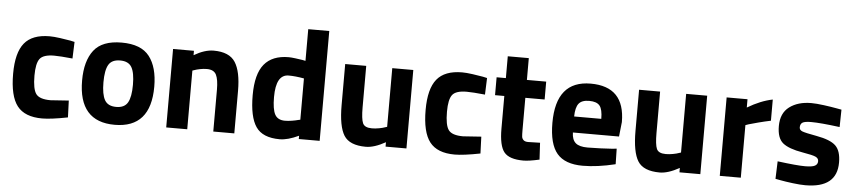

<svg xmlns="http://www.w3.org/2000/svg" viewBox="-43 -953 5431 1219"><g transform="rotate(5 2673.0 -344.0)"><path d="M249 -512Q275 -512 315 -506.5Q355 -501 382 -496L409 -490L405 -384Q326 -392 288 -392Q219 -392 196.5 -362.5Q174 -333 174 -255Q174 -169 196.5 -138.5Q219 -108 289 -108L405 -116L409 -9Q302 12 246 12Q135 12 86.5 -50.5Q38 -113 38 -255Q38 -389 88 -450.5Q138 -512 249 -512Z M938 -251Q938 12 708 12Q478 12 478 -251Q478 -375 531 -443.5Q584 -512 708 -512Q832 -512 885 -443.5Q938 -375 938 -251ZM634.5 -138Q655 -102 708 -102Q761 -102 781.5 -138Q802 -174 802 -251Q802 -328 781.5 -363Q761 -398 708 -398Q655 -398 634.5 -363Q614 -328 614 -251Q614 -174 634.5 -138Z M1170 0H1036V-500H1169V-472Q1237 -512 1294 -512Q1394 -512 1432 -453Q1470 -394 1470 -271V0H1336V-267Q1336 -331 1321 -361.5Q1306 -392 1261 -392Q1240 -392 1217.5 -387.5Q1195 -383 1182 -378L1170 -374Z M2014 -700V0H1881V-21Q1811 12 1760 12Q1651 12 1608 -51Q1565 -114 1565 -252Q1565 -387 1616.5 -449.5Q1668 -512 1772 -512Q1788 -512 1815 -508.5Q1842 -505 1861 -502L1880 -498V-700ZM1783 -108Q1804 -108 1828 -112Q1852 -116 1866 -120L1880 -123V-386Q1825 -396 1782 -396Q1701 -396 1701 -252Q1701 -174 1719 -141Q1737 -108 1783 -108Z M2433 -500H2567V0H2434V-28Q2362 12 2309 12Q2205 12 2169 -45.5Q2133 -103 2133 -238V-500H2267V-236Q2267 -162 2279 -135Q2291 -108 2337 -108Q2359 -108 2383 -112.5Q2407 -117 2420 -122L2433 -126Z M2878 -512Q2904 -512 2944 -506.5Q2984 -501 3011 -496L3038 -490L3034 -384Q2955 -392 2917 -392Q2848 -392 2825.5 -362.5Q2803 -333 2803 -255Q2803 -169 2825.5 -138.5Q2848 -108 2918 -108L3034 -116L3038 -9Q2931 12 2875 12Q2764 12 2715.5 -50.5Q2667 -113 2667 -255Q2667 -389 2717 -450.5Q2767 -512 2878 -512Z M3414 -386H3291V-181Q3291 -151 3292.5 -138.5Q3294 -126 3303.5 -117Q3313 -108 3333 -108L3409 -110L3415 -3Q3348 12 3313 12Q3223 12 3190 -28.5Q3157 -69 3157 -178V-386H3098V-500H3157V-639H3291V-500H3414Z M3712 -106Q3748 -106 3794.5 -108Q3841 -110 3869 -112L3897 -115L3899 -16Q3784 12 3691 12Q3578 12 3527 -48Q3476 -108 3476 -243Q3476 -512 3697 -512Q3915 -512 3915 -286L3905 -193H3611Q3612 -147 3635.5 -126.5Q3659 -106 3712 -106ZM3610 -295H3783Q3783 -355 3764 -378.5Q3745 -402 3697 -402Q3650 -402 3630.5 -377.5Q3611 -353 3610 -295Z M4306 -500H4440V0H4307V-28Q4235 12 4182 12Q4078 12 4042 -45.5Q4006 -103 4006 -238V-500H4140V-236Q4140 -162 4152 -135Q4164 -108 4210 -108Q4232 -108 4256 -112.5Q4280 -117 4293 -122L4306 -126Z M4564 0V-500H4697V-447Q4781 -497 4857 -512V-377Q4818 -369 4778 -358.5Q4738 -348 4718 -342L4698 -335V0Z M5297 -486 5295 -375Q5171 -391 5113 -391Q5072 -391 5057.5 -382Q5043 -373 5043 -351Q5043 -334 5062.5 -326.5Q5082 -319 5154 -306Q5243 -290 5277 -257Q5311 -224 5311 -150Q5311 12 5110 12Q5077 12 5029 6Q4981 0 4950 -6L4918 -12L4922 -124Q5046 -108 5097 -108Q5143 -108 5160.5 -117.5Q5178 -127 5178 -147Q5178 -165 5159.5 -174Q5141 -183 5075 -194Q4986 -209 4948 -240Q4910 -271 4910 -348Q4910 -430 4964 -470.5Q5018 -511 5103 -511Q5135 -511 5183.5 -504.5Q5232 -498 5264 -492Z"/></g></svg>

Font: TitilliumText
Style: ExtraBold
Weight: 800
Designer: Accademia di Belle Arti di Urbino and others
Foundry: Accademia di Belle Arti di Urbino and others.
Version: Version 60.001